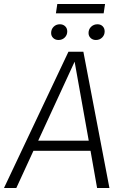

<svg xmlns="http://www.w3.org/2000/svg" viewBox="-41 -945 623 965"><path d="M414 -187H127L41 0H-21L303 -685H378L509 0H447ZM405 -238 334 -635 151 -238ZM216 -779Q216 -798 228.5 -810.5Q241 -823 260 -823Q276 -823 286.5 -813Q297 -803 297 -787Q297 -769 284.5 -756.5Q272 -744 253 -744Q237 -744 226.5 -754Q216 -764 216 -779ZM404 -779Q404 -798 417 -810.5Q430 -823 449 -823Q465 -823 475 -813Q485 -803 485 -787Q485 -769 472.5 -756.5Q460 -744 441 -744Q425 -744 414.5 -754Q404 -764 404 -779ZM240 -878 247 -925H487L480 -878Z"/></svg>

Font: Fira Sans Light
Style: Italic
Weight: 300
Italic angle: -8°
Designer: bBox Type GmbH & Carrois Corporate GbR & Edenspiekermann AG
Foundry: bBox Type GmbH & Carrois Corporate GbR & Edenspiekermann AG
Version: Version 4.301